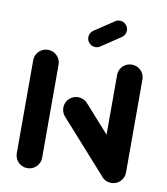

<svg xmlns="http://www.w3.org/2000/svg" viewBox="-79 -763 719 829"><g transform="rotate(10 280.0 -348.0)"><path d="M96.3 0Q81.1 0 68.3 -7.4Q55.6 -14.8 48.1 -27.6Q40.7 -40.4 40.7 -55.6V-463Q40.7 -478.1 48.1 -490.9Q55.6 -503.7 68.3 -511.1Q81.1 -518.5 96.3 -518.5Q111.5 -518.5 124.3 -511.1Q137 -503.7 144.4 -490.9Q151.9 -478.1 151.9 -463V-55.6Q151.9 -40.4 144.4 -27.6Q137 -14.8 124.3 -7.4Q111.5 0 96.3 0ZM204.4 -284.1Q204.4 -299.3 211.9 -312Q219.3 -324.8 232 -332.2Q244.8 -339.6 260 -339.6Q272.2 -339.6 283 -334.8Q293.7 -330 301.5 -321.1L510 -88.1L427 -14.1L218.5 -247Q204.4 -263 204.4 -284.1ZM464.1 0Q448.9 0 436.1 -7.4Q423.3 -14.8 415.9 -27.6Q408.5 -40.4 408.5 -55.6V-463Q408.5 -478.1 415.9 -490.9Q423.3 -503.7 436.1 -511.1Q448.9 -518.5 464.1 -518.5Q479.3 -518.5 492 -511.1Q504.8 -503.7 512.2 -490.9Q519.6 -478.1 519.6 -463V-55.6Q519.6 -40.4 512.2 -27.6Q504.8 -14.8 492 -7.4Q479.3 0 464.1 0ZM294.8 -565.6Q279.6 -565.6 268.7 -576.5Q257.8 -587.4 257.8 -602.6Q257.8 -611.9 262 -619.8Q266.3 -627.8 273.7 -633L359.3 -690Q368.5 -696.3 380 -696.3Q395.2 -696.3 406.1 -685.4Q417 -674.4 417 -659.3Q417 -650 412.8 -642Q408.5 -634.1 401.1 -628.9L315.6 -571.9Q306.3 -565.6 294.8 -565.6Z"/></g></svg>

Font: 26F Galaxy Sans
Style: Regular
Weight: 400
Designer: C₂₉H₂₅N₃O₅
Version: Version 1.100;FEAKit 1.0